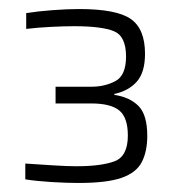

<svg xmlns="http://www.w3.org/2000/svg" viewBox="-20 -821 392 425"><path d="M154 -416Q128 -416 94.5 -418Q61 -420 36 -424V-459Q66 -457 97.5 -455Q129 -453 149 -453Q204 -453 233.5 -464Q263 -475 263 -521Q263 -561 244 -576.5Q225 -592 182 -592H103V-629H182Q212 -629 235.5 -641.5Q259 -654 259 -696Q259 -741 232 -752Q205 -763 144 -763Q122 -763 92.5 -761.5Q63 -760 38 -757V-792Q63 -796 96 -798.5Q129 -801 155 -801Q238 -801 269.5 -779Q301 -757 301 -702Q301 -661 283 -640.5Q265 -620 233 -613V-611Q267 -606 286.5 -586.5Q306 -567 306 -520Q306 -486 294 -462.5Q282 -439 249.5 -427.5Q217 -416 154 -416Z"/></svg>

Font: Saira ExtraLight
Style: Regular
Weight: 200
Designer: Hector Gatti with collaboration of the Omnibus-Type team
Foundry: Omnibus-Type
Version: Version 1.100; ttfautohint (v1.8.3)